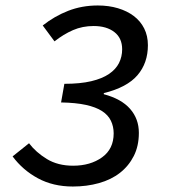

<svg xmlns="http://www.w3.org/2000/svg" viewBox="-20 -669 640 701"><path d="M246 12Q174 12 118.5 -18Q63 -48 26 -98L86 -146Q111 -113 151 -88.5Q191 -64 247 -64Q310 -64 352.5 -94.5Q395 -125 395 -182Q395 -207 385 -228Q375 -249 352.5 -263.5Q330 -278 293.5 -286Q257 -294 203 -295L215 -363Q273 -363 313 -372.5Q353 -382 378 -399Q403 -416 414.5 -439Q426 -462 426 -489Q426 -530 397.5 -552Q369 -574 322 -574Q281 -574 246.5 -559Q212 -544 179 -518L136 -576Q179 -610 229 -629.5Q279 -649 337 -649Q377 -649 410.5 -639Q444 -629 468.5 -610.5Q493 -592 506.5 -565Q520 -538 520 -504Q520 -439 482 -394.5Q444 -350 359 -329V-325Q423 -308 455 -271.5Q487 -235 487 -184Q487 -136 468.5 -99.5Q450 -63 418 -38Q386 -13 341.5 -0.5Q297 12 246 12Z"/></svg>

Font: Source Code Pro Medium
Style: Italic
Weight: 500
Italic angle: -11°
Monospace: yes
Designer: Paul D. Hunt, Teo Tuominen
Foundry: Adobe Systems Incorporated
Version: Version 1.050;PS 1.000;hotconv 16.6.51;makeotf.lib2.5.65220